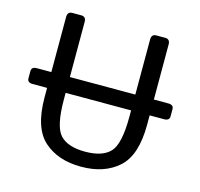

<svg xmlns="http://www.w3.org/2000/svg" viewBox="-104 -812 976 938"><g transform="rotate(15 384.0 -342.5)"><path d="M51.3 -314.5Q24.4 -314.5 24.4 -336.4V-372.6Q24.4 -394.5 51.3 -394.5H124.5V-673.3Q124.5 -700.2 148.9 -700.2H193.8Q218.3 -700.2 218.3 -673.3V-394.5H549.3V-673.3Q549.3 -700.2 573.7 -700.2H618.7Q643.1 -700.2 643.1 -673.3V-394.5H716.3Q743.2 -394.5 743.2 -372.6V-336.4Q743.2 -314.5 716.3 -314.5H643.1V-267.1Q643.1 -112.3 572 -48.8Q501 14.6 383.8 14.6Q266.6 14.6 195.6 -48.8Q124.5 -112.3 124.5 -267.1V-314.5ZM218.3 -281.7Q218.3 -145 257.1 -103.3Q295.9 -61.5 383.8 -61.5Q471.7 -61.5 510.5 -103.3Q549.3 -145 549.3 -281.7V-314.5H218.3Z"/></g></svg>

Font: Istok
Style: Regular
Weight: 500
Designer: Andrey V. Panov
Foundry: Andrey V. Panov
Version: Version 1.0.3